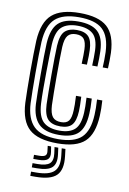

<svg xmlns="http://www.w3.org/2000/svg" viewBox="-88 -663 601 897"><g transform="rotate(10 212.0 -214.5)"><path d="M218.4 9Q126.2 9 84.6 -28.3Q43 -65.6 38.5 -151.5Q37.5 -176.2 36.9 -215.7Q36.2 -255.1 36.2 -299.1Q36.2 -343 36.9 -382.4Q37.5 -421.7 38.6 -446.1Q43.8 -535 86.2 -572Q128.6 -609 216.8 -609Q306.4 -609 347.3 -572.7Q388.3 -536.3 391.9 -451.1Q392.5 -434.8 392.1 -414.3Q391.7 -393.9 390.9 -377.1H365.9Q366.8 -394 367.2 -413.3Q367.6 -432.6 366.9 -450.1Q363.7 -524.5 329 -556.7Q294.3 -588.9 216.8 -588.9Q140.3 -588.9 104.2 -555.9Q68.2 -523 63.5 -444.7Q62.3 -419.1 61.7 -379.3Q61.2 -339.5 61.2 -295.8Q61.2 -252.1 61.8 -214.1Q62.5 -176.1 63.3 -154.1Q67 -80.9 102.5 -46Q137.9 -11.1 218.4 -11.1Q294.8 -11.1 329.1 -44Q363.4 -76.9 366.9 -152.7Q367.7 -169.4 367.5 -185.1Q367.4 -200.7 365.9 -224.9H390.9Q392.3 -203.2 392.5 -187.1Q392.7 -171.1 391.9 -151.9Q387.9 -65.7 347.8 -28.3Q307.6 9 218.4 9ZM218.4 -31.2Q152.2 -31.2 121.7 -62.2Q91.3 -93.1 88.2 -155Q87.2 -177.9 86.7 -216.2Q86.2 -254.5 86.2 -297.9Q86.2 -341.3 86.7 -380.3Q87.2 -419.2 88.4 -443.2Q92.5 -511.2 122.5 -540Q152.5 -568.8 216.8 -568.8Q279.5 -568.8 309.4 -541.8Q339.3 -514.9 341.9 -449.4Q342.6 -433.8 342.2 -415Q341.8 -396.2 340.9 -377.1H316Q316.9 -397.2 317.2 -415.6Q317.6 -433.9 317 -448.8Q314.8 -505.6 289.8 -527.1Q264.9 -548.7 216.8 -548.7Q168.3 -548.7 142.5 -525.8Q116.7 -502.9 113.2 -441.4Q112.6 -426.8 111.8 -392.4Q110.9 -357.9 110.4 -314.9Q109.9 -271.9 110 -230.5Q110.1 -189.2 111.6 -160.8Q115.1 -99.5 140.9 -75.4Q166.7 -51.3 218.4 -51.3Q265.9 -51.3 290.1 -73.6Q314.3 -95.9 317 -154Q317.5 -168.5 317.5 -183.5Q317.5 -198.5 316 -224.9H340.9Q342.6 -197.2 342.6 -183Q342.5 -168.7 341.9 -153.4Q338.9 -87.9 310.4 -59.5Q281.9 -31.2 218.4 -31.2ZM218.4 -71.5Q178.1 -71.5 159 -91.6Q139.9 -111.8 137.7 -161.5Q136.9 -184.9 136.5 -222.4Q136.1 -260 136.1 -301.7Q136.1 -343.4 136.6 -380.4Q137.2 -417.4 138.2 -439.9Q141.1 -491.9 161 -510.2Q180.9 -528.5 216.8 -528.5Q255.2 -528.5 272.9 -509.8Q290.7 -491 292.2 -446.5Q292.6 -436.2 292.5 -419Q292.3 -401.9 291 -377.1H266.2Q267.1 -399.5 267.4 -417Q267.7 -434.5 267.2 -445.5Q266.1 -479 254.7 -493.7Q243.3 -508.4 216.8 -508.4Q190.6 -508.4 177.9 -493.1Q165.2 -477.7 163.1 -438.6Q162.1 -416.2 161.6 -379Q161.1 -341.9 161.1 -300.2Q161.1 -258.5 161.6 -221.4Q162.1 -184.2 162.9 -161.6Q165 -123.7 177.8 -107.6Q190.5 -91.6 218.4 -91.6Q244.5 -91.6 255.3 -106.8Q266.1 -122 267.1 -156.8Q267.6 -171.2 267.6 -183.7Q267.6 -196.3 266.1 -224.9H291Q292.3 -201.2 292.5 -184.6Q292.8 -167.9 292.2 -156.6Q290.1 -110.5 273.2 -91Q256.2 -71.5 218.4 -71.5ZM242.9 28.1H260.6L264.6 61.8Q272.3 125.4 244.3 152.9Q216.4 180.5 144.2 180.5H120.8V160.3H144.2Q205.5 160.3 229.4 137.4Q253.3 114.5 246.9 61.8ZM176.5 28.1H192.6L196.6 53.8Q200.7 78.6 188.6 89.3Q176.5 100 144.2 100H120.8V80.6H144.2Q165.6 80.6 173.6 74.4Q181.5 68.2 179.7 53.8ZM208.9 28.1H226.6L230.6 57.8Q236.8 102 216.7 121.1Q196.6 140.2 144.2 140.2H120.8V120.1H144.2Q185.5 120.1 201.5 105.7Q217.4 91.2 212.9 57.8Z"/></g></svg>

Font: Big Shoulders Inline Thin
Style: Regular
Weight: 100
Designer: Patric King
Foundry: XO Type Co
Version: Version 2.002